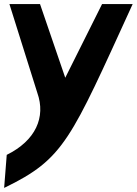

<svg xmlns="http://www.w3.org/2000/svg" viewBox="-56 -683 670 941"><path d="M-35.7 238 -23 76C118.5 6 169.5 -108 126.9 -228L-9.8 -663H140.2L263.8 -302L444.2 -663H594.2C288.7 4 260.4 94.8 -35.7 238Z"/></svg>

Font: Poland Can Into
Style: Of Regular
Weight: 500
Foundry: Cannot Into Space Fonts
Version: Version 1.01